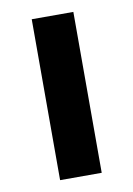

<svg xmlns="http://www.w3.org/2000/svg" viewBox="-64 -534 401 577"><g transform="rotate(-10 137.0 -245.5)"><path d="M73 0H200V-491H73Z"/></g></svg>

Font: Source Sans Pro SemBd
Style: Regular
Weight: 700
Designer: Paul D. Hunt
Foundry: Adobe Systems Incorporated
Version: Version 2.020;PS 2.0;hotconv 1.0.86;makeotf.lib2.5.63406